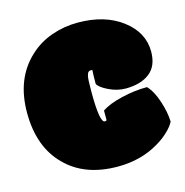

<svg xmlns="http://www.w3.org/2000/svg" viewBox="-99 -739 817 846"><g transform="rotate(-15 309.5 -316.5)"><path d="M332 -194.3Q336.9 -194.3 340.8 -196.8V-241.2Q374 -263.7 433.8 -277.8Q493.7 -292 550.3 -292Q576.2 -265.6 593.5 -213.1Q610.8 -160.6 611.8 -118.2Q602.1 -98.6 578.9 -76.2Q555.7 -53.7 522.9 -34.7Q441.9 13.2 336.9 13.2Q186.5 13.2 100.1 -74.2Q10.7 -162.6 10.7 -319.1Q10.7 -475.6 108.4 -564.9Q151.4 -605 208.5 -625.2Q265.6 -645.5 328.6 -645.5Q451.7 -645.5 530.3 -585.9Q608.9 -526.4 608.9 -439Q608.9 -373 568.4 -341.6Q527.8 -310.1 458.5 -310.1Q420.4 -310.1 381.8 -328.9Q343.3 -347.7 335.9 -364.3Q335.9 -404.3 337.4 -427.2Q336.4 -427.7 334 -427.7H330.6Q323.2 -427.7 319.1 -423.6Q314.9 -419.4 311.8 -406.2Q308.6 -393.1 308.6 -334.5Q308.6 -194.3 332 -194.3Z"/></g></svg>

Font: Modak
Style: Regular
Weight: 400
Version: Version 1.036;PS Version 1.000;hotconv 1.0.79;makeotf.lib2.5